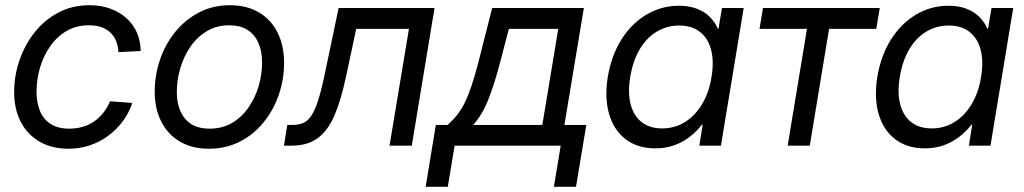

<svg xmlns="http://www.w3.org/2000/svg" viewBox="-20 -553 3889 729"><path d="M239.7 11.7Q176.8 11.7 130.4 -15.1Q84 -42 58.8 -90.3Q33.7 -138.7 33.7 -203.1Q33.7 -264.6 53.7 -323.5Q73.7 -382.3 111.1 -429.7Q148.4 -477.1 201.2 -505.1Q253.9 -533.2 319.8 -533.2Q362.8 -533.2 398.4 -520.3Q434.1 -507.3 460 -484.1Q485.8 -460.9 499.8 -429.2Q513.7 -397.5 514.2 -359.4L429.7 -355Q428.7 -377.4 421.4 -396Q414.1 -414.6 400.4 -428.2Q386.7 -441.9 366.2 -449.5Q345.7 -457 317.4 -457Q270 -457 233.2 -435.5Q196.3 -414.1 170.7 -377.4Q145 -340.8 131.8 -296.1Q118.7 -251.5 118.7 -204.6Q118.7 -162.6 132.1 -130.9Q145.5 -99.1 173.1 -81.8Q200.7 -64.5 242.2 -64.5Q271 -64.5 295.2 -71.8Q319.3 -79.1 338.9 -93Q358.4 -106.9 373.3 -126.2Q388.2 -145.5 397.9 -168.5L482.4 -162.1Q469.7 -124.5 446.3 -92.8Q422.9 -61 391.1 -37.6Q359.4 -14.2 321 -1.2Q282.7 11.7 239.7 11.7Z M772.9 11.7Q709 11.7 663.1 -15.4Q617.2 -42.5 592.3 -91.3Q567.4 -140.1 567.4 -205.1Q567.4 -267.1 587.4 -325.9Q607.4 -384.8 645 -431.4Q682.6 -478 735.4 -505.6Q788.1 -533.2 853 -533.2Q917 -533.2 963.1 -505.9Q1009.3 -478.5 1033.9 -429.2Q1058.6 -379.9 1058.6 -314.5Q1058.6 -252 1038.6 -193.4Q1018.6 -134.8 980.7 -88.4Q942.9 -42 890.4 -15.1Q837.9 11.7 772.9 11.7ZM775.4 -64.5Q824.2 -64.5 861.3 -86.4Q898.4 -108.4 923.8 -145.3Q949.2 -182.1 962.2 -226.6Q975.1 -271 975.1 -315.9Q975.1 -358.9 960.9 -390.6Q946.8 -422.4 919.2 -439.7Q891.6 -457 850.6 -457Q803.2 -457 766.1 -435.1Q729 -413.1 703.6 -376.5Q678.2 -339.8 664.8 -294.9Q651.4 -250 651.4 -203.6Q651.4 -140.1 682.6 -102.3Q713.9 -64.5 775.4 -64.5Z M1058.1 0 1070.8 -78.6H1090.3Q1115.2 -78.6 1132.8 -86.7Q1150.4 -94.7 1164.3 -117.2Q1178.2 -139.6 1190.9 -181.6Q1203.6 -223.6 1217.3 -292L1265.6 -522.5H1629.9L1543.5 0H1459L1532.7 -443.4H1332.5L1293.5 -260.7Q1274.4 -170.9 1249.3 -113.3Q1224.1 -55.7 1185.5 -27.8Q1147 0 1086.9 0Z M1596.2 156.2 1634.8 -78.6H1679.7Q1699.2 -96.2 1714.8 -115.5Q1730.5 -134.8 1743.7 -161.1Q1756.8 -187.5 1769.8 -225.6Q1782.7 -263.7 1796.9 -318.4L1848.6 -522.5H2196.8L2123 -78.6H2206.1L2167 156.2H2083L2108.9 0H1706.1L1680.2 156.2ZM1776.4 -78.6H2039.1L2099.6 -443.4H1912.1L1879.4 -318.4Q1858.4 -237.3 1834.7 -176.8Q1811 -116.2 1776.4 -78.6Z M2468.3 10.3Q2401.4 10.3 2356.2 -23.9Q2311 -58.1 2293 -119.1Q2274.9 -180.2 2287.6 -260.7Q2301.3 -342.3 2339.6 -403.1Q2377.9 -463.9 2434.6 -497.6Q2491.2 -531.2 2558.1 -531.2Q2596.2 -531.2 2625.5 -520Q2654.8 -508.8 2674.8 -489Q2694.8 -469.2 2705.6 -443.8H2708L2721.2 -522.5H2803.7L2717.3 0H2635.3L2647.9 -79.6H2645Q2624 -52.7 2597.4 -32.5Q2570.8 -12.2 2538.6 -1Q2506.3 10.3 2468.3 10.3ZM2493.7 -65.4Q2542 -65.4 2581.1 -89.8Q2620.1 -114.3 2646.2 -158.4Q2672.4 -202.6 2681.6 -261.2Q2691.4 -320.3 2679.9 -364Q2668.5 -407.7 2637.7 -431.9Q2606.9 -456.1 2558.6 -456.1Q2512.2 -456.1 2473.9 -433.1Q2435.5 -410.2 2409.4 -366.7Q2383.3 -323.2 2373 -261.2Q2362.8 -199.7 2374.8 -155.8Q2386.7 -111.8 2417.2 -88.6Q2447.8 -65.4 2493.7 -65.4Z M2970.7 0 3043.9 -443.4H2863.8L2877 -522.5H3320.3L3307.1 -443.4H3127.9L3054.7 0Z M3491.7 10.3Q3424.8 10.3 3379.6 -23.9Q3334.5 -58.1 3316.4 -119.1Q3298.3 -180.2 3311 -260.7Q3324.7 -342.3 3363 -403.1Q3401.4 -463.9 3458 -497.6Q3514.6 -531.2 3581.5 -531.2Q3619.6 -531.2 3648.9 -520Q3678.2 -508.8 3698.2 -489Q3718.3 -469.2 3729 -443.8H3731.4L3744.6 -522.5H3827.1L3740.7 0H3658.7L3671.4 -79.6H3668.5Q3647.5 -52.7 3620.8 -32.5Q3594.2 -12.2 3562 -1Q3529.8 10.3 3491.7 10.3ZM3517.1 -65.4Q3565.4 -65.4 3604.5 -89.8Q3643.6 -114.3 3669.7 -158.4Q3695.8 -202.6 3705.1 -261.2Q3714.8 -320.3 3703.4 -364Q3691.9 -407.7 3661.1 -431.9Q3630.4 -456.1 3582 -456.1Q3535.6 -456.1 3497.3 -433.1Q3459 -410.2 3432.9 -366.7Q3406.7 -323.2 3396.5 -261.2Q3386.2 -199.7 3398.2 -155.8Q3410.2 -111.8 3440.7 -88.6Q3471.2 -65.4 3517.1 -65.4Z"/></svg>

Font: Inter 28pt
Style: Italic
Weight: 400
Italic angle: -9.3988°
Designer: Rasmus Andersson
Foundry: rsms
Version: Version 4.001;git-66647c0bb